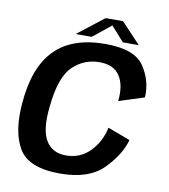

<svg xmlns="http://www.w3.org/2000/svg" viewBox="-81 -781 752 855"><g transform="rotate(10 295.0 -353.5)"><path d="M247 5.5Q378 5.5 443 -60.8Q508 -127 526.5 -195L425 -233Q411.5 -168 367.5 -123.2Q323.5 -78.5 259.5 -78.5Q197 -78.5 168 -127Q139 -175.5 151 -282Q164.5 -416 215.2 -464.8Q266 -513.5 335.5 -513.5Q399.5 -513.5 427.2 -471.8Q455 -430 447 -357.5L561.5 -394Q566 -470 522.8 -534Q479.5 -598 348 -598Q198.5 -598 119.8 -518.5Q41 -439 28 -276.5Q16 -146 60 -70.2Q104 5.5 247 5.5ZM208.5 -618.5H281L363 -684.5L422 -618.5H494L406.5 -711.5H328Z"/></g></svg>

Font: Anybody UltraCondensed Thin Medium
Style: Italic
Weight: 500
Italic angle: -10°
Version: Version 1.111